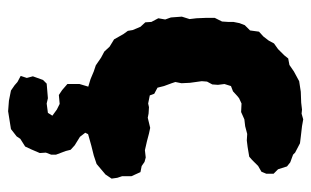

<svg xmlns="http://www.w3.org/2000/svg" viewBox="-167 -389 767 473"><g transform="rotate(90 216.5 -152.5)"><path d="M214 20 205 17 175 8 156 0 141 -5 122 -18 107 -26 95 -39 77 -50 64 -73 56 -84 54 -96 46 -115 35 -127 34 -142 25 -159 28 -176 23 -190 21 -217 27 -236 25 -253 24 -277V-298L33 -316L34 -331V-344L37 -359L42 -372L55 -385L58 -407L70 -418L80 -431L87 -444L101 -454L116 -469L124 -479L140 -482L156 -493L180 -506L206 -510L233 -511L250 -513L260 -512L274 -516L291 -513L317 -510L333 -508L356 -496L361 -491L380 -484L390 -476L397 -454L408 -443V-425L403 -413L389 -405L374 -390L366 -383L342 -379L326 -377L310 -378L291 -373L274 -371L256 -363L235 -364L222 -358L217 -354L205 -343L192 -338L187 -322L189 -306L188 -292L181 -279L180 -266L184 -237L185 -216L182 -201L185 -192L192 -173L196 -157L211 -149L215 -138L235 -134L244 -136L260 -135L270 -133L295 -139L309 -136L328 -131L350 -126L368 -128L379 -125L389 -118L404 -115L414 -93V-70L418 -58L420 -44L410 -29L384 -7L363 0L339 6L314 13L297 18L280 20L252 17H238ZM254 211 228 209 203 204 190 195 182 188 167 180 172 165 168 150 177 125 186 116 222 113 235 116 258 113 265 102 250 91 236 84 214 86 202 78 187 65V35L193 15L201 -6L226 -9L235 -12L260 -22L284 -19L300 -14L302 0L312 11L307 21L317 34L338 47L349 57L352 69L361 93V105L356 118L357 133L348 154L341 169L322 181L316 190L298 204L273 208Z"/></g></svg>

Font: Winky Rough
Style: Bold
Weight: 700
Designer: Simon Atzbach
Foundry: typofactur
Version: Version 1.206; ttfautohint (v1.8.4.7-5d5b)